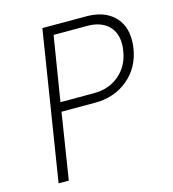

<svg xmlns="http://www.w3.org/2000/svg" viewBox="-109 -820 817 909"><g transform="rotate(-15 300.0 -365.0)"><path d="M66 0 182 -730H397Q481 -730 529 -686Q577 -642 577 -567Q577 -548 574 -527Q560 -435 493.5 -379.5Q427 -324 332 -324H167L116 0ZM339 -369Q412 -369 462.5 -412Q513 -455 524 -527Q527 -544 527 -560Q527 -619 490.5 -652Q454 -685 390 -685H225L174 -369Z"/></g></svg>

Font: JetBrains Mono Extra Light
Style: Italic
Weight: 200
Italic angle: -9°
Monospace: yes
Designer: Philipp Nurullin, Konstantin Bulenkov
Foundry: JetBrains
Version: 2.002